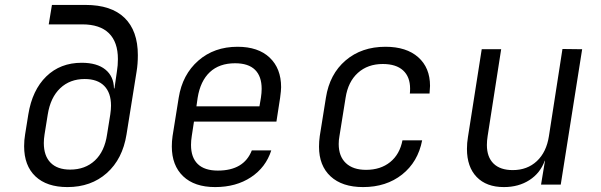

<svg xmlns="http://www.w3.org/2000/svg" viewBox="-20 -750 2440 780"><path d="M327 -730Q432 -730 486 -677.5Q540 -625 540 -526Q540 -490 535 -460L494 -204Q478 -104 414 -47Q350 10 254 10Q170 10 124 -33.5Q78 -77 78 -156Q78 -181 82 -204L95 -285Q111 -384 168 -439.5Q225 -495 312 -495Q374 -495 408 -467.5Q442 -440 443 -391H445L455 -460Q459 -484 459 -510Q459 -579 422.5 -615Q386 -651 314 -651H178L191 -730ZM428 -285Q431 -305 431 -321Q431 -373 403.5 -401Q376 -429 324 -429Q264 -429 224.5 -391.5Q185 -354 174 -285L161 -204Q158 -185 158 -169Q158 -117 185.5 -89Q213 -61 265 -61Q326 -61 365.5 -98Q405 -135 415 -204Z M1122 -396Q1122 -383 1118 -353L1103 -256H768L759 -197Q756 -178 756 -161Q756 -110 783.5 -83.5Q811 -57 865 -57Q971 -57 1003 -139H1082Q1060 -70 999.5 -30Q939 10 854 10Q770 10 724 -34Q678 -78 678 -155Q678 -176 681 -197L706 -353Q721 -447 785.5 -503.5Q850 -560 945 -560Q1029 -560 1075.5 -516Q1122 -472 1122 -396ZM778 -318H1034L1040 -353Q1043 -373 1043 -389Q1043 -440 1016 -466.5Q989 -493 935 -493Q871 -493 832.5 -457Q794 -421 783 -353Z M1276 -154Q1276 -175 1279 -197L1304 -353Q1319 -449 1384 -504.5Q1449 -560 1546 -560Q1631 -560 1679 -517.5Q1727 -475 1727 -401Q1727 -392 1725 -370H1645Q1646 -377 1646 -390Q1646 -438 1617.5 -464Q1589 -490 1535 -490Q1474 -490 1434 -454Q1394 -418 1384 -353L1359 -197Q1356 -181 1356 -165Q1356 -115 1385 -87.5Q1414 -60 1467 -60Q1526 -60 1565 -91.5Q1604 -123 1615 -180H1695Q1678 -92 1613.5 -41Q1549 10 1455 10Q1370 10 1323 -33.5Q1276 -77 1276 -154Z M2265 -551 2345 -550 2258 0H2178L2194 -97H2193Q2175 -47 2131 -18.5Q2087 10 2027 10Q1956 10 1916.5 -31Q1877 -72 1877 -145Q1877 -170 1881 -193L1937 -550H2016L1961 -197Q1958 -178 1958 -161Q1958 -112 1985 -85.5Q2012 -59 2063 -59Q2122 -59 2161 -95.5Q2200 -132 2210 -197Z"/></svg>

Font: JetBrains Mono Semi Light
Style: Italic
Weight: 350
Italic angle: -9°
Monospace: yes
Designer: Philipp Nurullin, Konstantin Bulenkov
Foundry: JetBrains
Version: 2.002